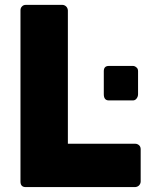

<svg xmlns="http://www.w3.org/2000/svg" viewBox="-20 -763 630 783"><path d="M63.5 -720.7Q63.5 -730.5 69.3 -736.3Q75.2 -743.2 85.9 -743.2Q134.8 -743.2 233.4 -743.2Q242.2 -743.2 249 -737.3Q255.9 -731.4 256.8 -720.7Q256.8 -540 256.8 -176.8Q325.2 -176.8 531.2 -176.8Q540 -176.8 546.9 -170.9Q553.7 -165 553.7 -154.3Q553.7 -110.4 553.7 -23.4Q553.7 -14.6 547.9 -7.8Q542 -1 531.2 0Q382.8 0 85 0Q63.5 0 63.5 -22.5Q63.5 -254.9 63.5 -720.7ZM403.3 -472.7Q403.3 -494.1 423.8 -494.1Q457 -494.1 522.5 -494.1Q529.3 -494.1 536.1 -488.3Q543 -483.4 543 -472.7Q543 -441.4 543 -378.9Q543 -369.1 537.1 -361.3Q531.2 -353.5 522.5 -353.5Q489.3 -353.5 423.8 -353.5Q403.3 -353.5 403.3 -378.9Q403.3 -410.2 403.3 -472.7Z"/></svg>

Font: Cocogoose
Style: Regular
Weight: 400
Designer: Cosimo Lorenzo Pancini
Version: Version 1.000